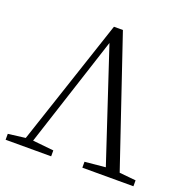

<svg xmlns="http://www.w3.org/2000/svg" viewBox="-130 -858 969 983"><g transform="rotate(20 355.0 -366.5)"><path d="M609.4 -41 699.2 -32.2V0H420.9V-32.2L533.2 -43L333 -647.5L136.7 -43.9L251 -32.2V0H2.9V-32.2L96.7 -43.9L326.2 -733.4H375Z"/></g></svg>

Font: GenYoMin JP Light
Style: Regular
Weight: 300
Version: Version 1.001;PS 1;hotconv 16.6.51;makeotf.lib2.5.65220 DEVE